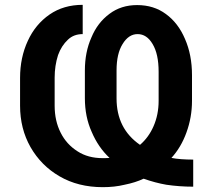

<svg xmlns="http://www.w3.org/2000/svg" viewBox="-20 -761 882 794"><path d="M779 11Q722 11 668 3Q622 -5 574 -22Q540 -6 495 3Q454 13 405 13Q303 13 226 -32Q150 -76 106 -153Q63 -229 63 -324V-439Q63 -523 95 -592Q126 -660 185 -701Q243 -741 322 -741V-620Q285 -620 261 -597Q234 -572 220 -533Q206 -489 206 -440V-324Q206 -261 231 -212Q255 -164 301 -135Q344 -107 405 -107Q426 -107 433 -108Q386 -152 359 -216Q331 -278 331 -355V-469Q331 -546 358 -606Q383 -667 433 -704Q481 -740 547 -740Q616 -740 666 -703Q717 -666 745 -600Q774 -534 774 -450V-344Q774 -276 751 -213Q729 -152 689 -108Q724 -101 779 -101ZM615 -239Q636 -287 636 -344V-464Q636 -538 611 -579Q587 -620 549 -620Q512 -620 487 -579Q462 -539 462 -470V-354Q462 -229 559 -162Q595 -193 615 -239Z"/></svg>

Font: Sinter Bold
Style: Regular
Weight: 700
Foundry: Adobe & rsms
Version: Version 1.000